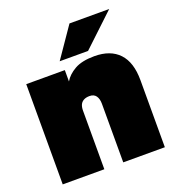

<svg xmlns="http://www.w3.org/2000/svg" viewBox="-134 -847 873 954"><g transform="rotate(-20 302.5 -370.0)"><path d="M35 0V-530H239V-470Q257 -501 295.5 -523Q334 -545 400 -545Q485 -545 530 -497Q575 -449 575 -355V0H355V-310Q355 -336 344 -351.5Q333 -367 310 -367Q291 -367 278.5 -360Q266 -353 260.5 -340.5Q255 -328 255 -310V0ZM230 -580 340 -740H550L380 -580Z"/></g></svg>

Font: Golos Text Black
Style: Regular
Weight: 900
Designer: A.Korolkova, Vitaly Kuzmin
Foundry: ParaType Ltd
Version: Version 2.004